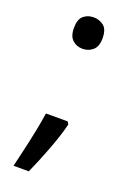

<svg xmlns="http://www.w3.org/2000/svg" viewBox="-134 -601 535 781"><g transform="rotate(20 134.0 -210.5)"><path d="M70 -482Q70 -520 88 -535Q106 -550 131 -550Q157 -550 175.5 -535Q194 -520 194 -482Q194 -446 175.5 -430Q157 -414 131 -414Q106 -414 88 -430Q70 -446 70 -482ZM176 -116 183 -105Q170 -53 145.5 11.5Q121 76 97 129H31Q40 91 50 47.5Q60 4 68.5 -38.5Q77 -81 82 -116Z"/></g></svg>

Font: Noto IKEA Arabic
Style: Regular
Weight: 400
Designer: Monotype Design Team
Foundry: Monotype Imaging Inc.
Version: Version 1.200